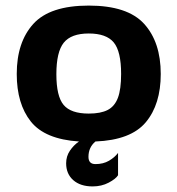

<svg xmlns="http://www.w3.org/2000/svg" viewBox="-20 -498 636 688"><path d="M297 64Q297 90 322 90Q350 90 370.5 78Q391 66 403 50V130Q395 143 369.5 156.5Q344 170 312 170Q268 170 242.5 147.5Q217 125 217 87Q217 62 230.5 42Q244 22 263 9Q141 1 90.5 -62.5Q40 -126 40 -233Q40 -347 99.5 -412.5Q159 -478 298 -478Q437 -478 496.5 -412.5Q556 -347 556 -233Q556 -124 502.5 -60Q449 4 322 9Q297 30 297 64ZM298 -91Q341 -91 366 -104Q391 -117 402.5 -147.5Q414 -178 414 -233Q414 -314 387.5 -346Q361 -378 298 -378Q235 -378 208.5 -345Q182 -312 182 -232Q182 -153 208 -122Q234 -91 298 -91Z"/></svg>

Font: Red Rose Bold
Style: Regular
Weight: 700
Designer: jaikishan Patel
Version: Version 1.000